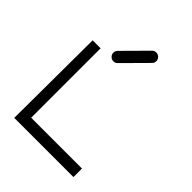

<svg xmlns="http://www.w3.org/2000/svg" viewBox="-207 -890 954 954"><g transform="rotate(45 270.0 -413.5)"><path d="M179 -626Q179 -639 188 -648L308 -769Q317 -778 329 -778Q342 -778 351 -769Q360 -760 360 -747Q360 -735 351 -726L231 -605Q222 -596 209 -596Q197 -596 188 -605Q179 -614 179 -626ZM63 -597H119V-109H476V-49H60Z"/></g></svg>

Font: ibm3270
Style: Regular
Weight: 400
Monospace: yes
Version: Version 2.0.3